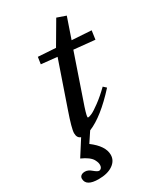

<svg xmlns="http://www.w3.org/2000/svg" viewBox="-238 -629 793 932"><g transform="rotate(-30 158.5 -163.0)"><path d="M28.8 228Q-41.5 228 -41.5 185.5Q-41.5 174.8 -33.4 168.7Q-25.4 162.6 -11.7 162.6Q5.9 162.6 23.4 178.2Q42 193.8 50.3 193.8Q57.6 193.8 63 187.7Q68.4 181.6 68.4 169.9Q68.4 164.1 66.7 157.5Q64.9 150.9 59.1 139.9Q53.2 128.9 38.1 117.4Q22.9 106 0.5 96.2L56.2 8.8Q36.1 2 36.1 -24.9Q36.1 -49.8 67.4 -139.6L152.3 -386.2L63.5 -395.5L69.3 -434.1L167.5 -427.7L241.7 -554.2L291 -537.1L251.5 -421.9L359.9 -415L353 -366.2L235.8 -377.9L154.8 -141.6Q131.3 -75.2 131.3 -60.5Q131.3 -57.1 134.8 -57.1Q141.6 -57.1 156.2 -63.7Q170.9 -70.3 202.1 -93.3Q233.4 -116.2 269.5 -151.4L285.6 -136.7Q188 -29.3 110.8 2L74.2 57.1Q138.2 105 138.2 154.3Q138.2 187 108.6 207.5Q79.1 228 28.8 228Z"/></g></svg>

Font: Elstob 8pt Medium
Style: Italic
Weight: 500
Italic angle: -20°
Designer: Peter S. Baker
Version: Version 1.015